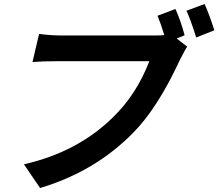

<svg xmlns="http://www.w3.org/2000/svg" viewBox="-20 -888 1095 963"><path d="M866 -695 919 -654Q910 -642 881 -585Q770 -345 647 -221Q456 -27 181 55L100 -64Q367 -124 546 -299Q664 -413 729 -581H263Q196 -581 143 -577L176 -718Q232 -710 293 -710H756Q785 -710 804 -712Q788 -766 770 -809L860 -843Q887 -783 906 -711ZM1006 -868Q1031 -813 1055 -736L964 -700Q934 -796 915 -834Z"/></svg>

Font: KaiGen Gothic CN Bold
Style: Bold
Weight: 700
Designer: Ryoko NISHIZUKA  (kana & ideographs); Paul D. Hunt (Latin, Greek & Cyrillic); Wenlong ZHANG  (bopomofo); Sandoll Communi
Foundry: Adobe Systems Incorporated
Version: Version 1.002.20150501